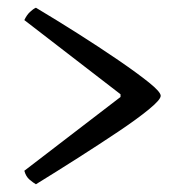

<svg xmlns="http://www.w3.org/2000/svg" viewBox="-20 -526 446 497"><path d="M73 -49Q66 -53 56.5 -61Q47 -69 43 -84L292 -275V-282L43 -474Q49 -487 57.5 -495Q66 -503 73 -506Q125 -475 181 -439.5Q237 -404 286 -370.5Q335 -337 365.5 -312.5Q396 -288 396 -278Q396 -268 365.5 -243Q335 -218 286.5 -185.5Q238 -153 181.5 -117Q125 -81 73 -49Z"/></svg>

Font: Texturina 12pt
Style: Regular
Weight: 400
Designer: Guillermo Torres Carreño
Foundry: Omnibus-Type
Version: Version 1.002